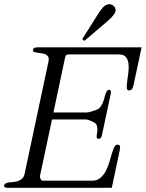

<svg xmlns="http://www.w3.org/2000/svg" viewBox="-49 -891 692 911"><path d="M481.4 0H-13.2Q-19.5 0 -25.1 -2.2Q-30.8 -4.4 -28.8 -12.7Q-27.3 -19 -20.5 -21.7Q-13.7 -24.4 -3.9 -25.6Q5.9 -26.9 17.1 -27.8Q28.3 -28.8 38.6 -32.7Q48.8 -36.6 56.9 -44.4Q64.9 -52.2 67.9 -66.9L181.2 -600.1Q184.1 -614.3 179.4 -621.8Q174.8 -629.4 166.3 -633.3Q157.7 -637.2 146.7 -638.4Q135.7 -639.6 126.7 -641.1Q117.7 -642.6 111.8 -645Q106 -647.5 107.4 -654.3Q109.4 -662.1 115.7 -664.3Q122.1 -666.5 128.4 -666.5H623L584.5 -486.8Q582.5 -478 578.1 -470Q573.7 -461.9 562.5 -461.9Q553.2 -461.9 552.7 -474.6Q552.2 -487.3 554.7 -506.3Q557.1 -525.4 560.1 -547.4Q563 -569.3 560.8 -588.4Q558.6 -607.4 548.6 -620.1Q538.6 -632.8 515.6 -632.8H275.4Q270 -632.8 267.1 -630.6Q264.2 -628.4 262.2 -624.8Q260.3 -621.1 259.5 -616.9Q258.8 -612.8 257.8 -608.4L204.6 -357.4H364.3Q367.7 -357.4 373.8 -358.9Q379.9 -360.4 386.2 -362.3Q392.6 -364.3 398.4 -366.5Q404.3 -368.7 407.7 -369.6Q418.9 -373.5 426 -382.1Q433.1 -390.6 437.7 -401.1Q442.4 -411.6 445.3 -422.9Q448.2 -434.1 451.2 -443.4Q454.1 -452.6 458 -458.7Q461.9 -464.8 468.3 -464.8Q476.1 -464.8 477.1 -459Q478 -453.1 476.6 -446.8L435.1 -251.5Q434.1 -245.1 430.7 -238.8Q427.2 -232.4 418.9 -232.4Q410.6 -232.4 409.9 -238.8Q409.2 -245.1 410.2 -251.5Q411.6 -258.8 412.6 -267.3Q413.6 -275.9 412.8 -283.9Q412.1 -292 409.2 -298.3Q406.2 -304.7 399.9 -308.6Q396 -310.5 390.6 -313.5Q385.3 -316.4 379.4 -318.6Q373.5 -320.8 367.7 -322.5Q361.8 -324.2 357.4 -324.2H197.8L140.6 -55.7Q140.1 -53.2 140.9 -49.6Q141.6 -45.9 143.3 -42.2Q145 -38.6 147.5 -36.1Q149.9 -33.7 152.8 -33.7H388.2Q411.1 -33.7 426.5 -46.4Q441.9 -59.1 452.1 -78.1Q462.4 -97.2 469 -119.1Q475.6 -141.1 481.2 -160.2Q486.8 -179.2 492.7 -191.9Q498.5 -204.6 507.8 -204.6Q519 -204.6 520.3 -196.5Q521.5 -188.5 519.5 -179.7ZM351.1 -696.8 341.3 -705.6 410.6 -815.4Q436 -856 448.2 -863.8Q460.4 -871.1 469.7 -871.1Q481 -871.1 490.2 -862.8Q499.5 -854.5 499.5 -842.3Q499.5 -823.7 460.4 -790Z"/></svg>

Font: Atsinvsda
Style: Italic
Weight: 400
Italic angle: -12°
Designer: Al Webster
Foundry: Al Webster and Michael Everson
Version: Version 2.000